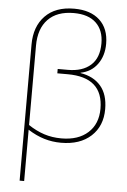

<svg xmlns="http://www.w3.org/2000/svg" viewBox="-64 -811 723 1096"><g transform="rotate(5 297.0 -262.5)"><path d="M515 -581Q515 -512 480 -464Q445 -416 384 -404V-402Q459 -390 500.5 -341.5Q542 -293 542 -209Q542 -112 479 -54Q416 4 307 4Q257 4 210.5 -10Q164 -24 117 -54V240H91V-540Q91 -643 150 -704Q209 -765 316 -765Q410 -765 462.5 -716.5Q515 -668 515 -581ZM117 -536V-81Q162 -51 208 -36Q254 -21 307 -21Q404 -21 459.5 -71.5Q515 -122 515 -209Q515 -389 311 -389H252V-414H311Q394 -414 441 -456Q488 -498 488 -581Q488 -656 444 -698Q400 -740 316 -740Q220 -740 168.5 -686.5Q117 -633 117 -536Z"/></g></svg>

Font: Noto Sans UI Thin
Style: Regular
Weight: 250
Designer: Monotype Design Team
Foundry: Monotype Imaging Inc.
Version: Version 1.001